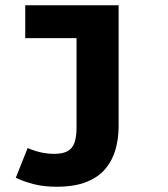

<svg xmlns="http://www.w3.org/2000/svg" viewBox="-20 -518 640 730"><path d="M195 192Q147 192 109.5 182.5Q72 173 40 158L85 45Q117 58 140.5 62.5Q164 67 184 67Q218 67 236.5 57Q255 47 263 25Q271 3 271 -32V-373H76V-498H431V-38Q431 8 419.5 49.5Q408 91 381.5 123Q355 155 309.5 173.5Q264 192 195 192Z"/></svg>

Font: Source Code Pro ExtraLight ExtraBold
Style: Regular
Weight: 800
Monospace: yes
Version: Version 1.018;hotconv 1.0.116;makeotfexe 2.5.65601